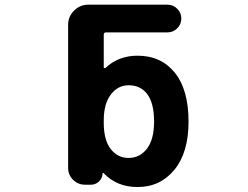

<svg xmlns="http://www.w3.org/2000/svg" viewBox="-20 -794 1040 805"><path d="M556.6 -9.8Q469.7 -9.8 414.1 -68.4Q413.1 -69.3 411.6 -68.8Q410.2 -68.4 410.2 -67.4Q409.2 -46.9 395 -33.2Q380.9 -19.5 360.4 -19.5H336.9Q307.6 -19.5 286.6 -40Q265.6 -60.5 265.6 -90.8V-689.5Q265.6 -724.6 290.5 -749.5Q315.4 -774.4 350.6 -774.4H681.6Q706.1 -774.4 723.1 -757.3Q740.2 -740.2 740.2 -716.3Q740.2 -692.4 723.1 -675.3Q706.1 -658.2 681.6 -658.2H424.8Q415 -658.2 415 -648.4V-511.7Q415 -509.8 417.5 -508.8Q419.9 -507.8 421.9 -508.8Q476.6 -560.5 556.6 -560.5Q655.3 -560.5 712.9 -489.3Q770.5 -418 770.5 -284.2Q770.5 -155.3 711.9 -83Q652.3 -9.8 556.6 -9.8ZM519.5 -436.5Q474.6 -436.5 445.3 -398.4Q415 -359.4 415 -289.1V-279.3Q415 -207 444.3 -168.9Q473.6 -131.8 519.5 -131.8Q565.4 -131.8 595.7 -169.9Q626 -209 626 -284.2Q626 -362.3 596.7 -400.4Q568.4 -436.5 519.5 -436.5Z"/></svg>

Font: Rounded-X Mgen+ 2m bold
Style: Bold
Weight: 700
Designer: [Source Han Sans]
Ryoko NISHIZUKA  (kana & ideographs); Paul D. Hunt (Latin, Greek & Cyrillic); Wenlong ZHANG  (bopomofo
Version: Version 1.059.20150602